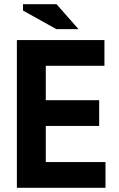

<svg xmlns="http://www.w3.org/2000/svg" viewBox="-20 -890 562 910"><path d="M60 -700H475V-578H197V-415H450V-293H197V-122H480V0H60ZM352 -752H247L89 -840V-870H248Z"/></svg>

Font: PTSans
Style: Bold
Weight: 700
Designer: A.Korolkova, O.Umpeleva, V.Yefimov
Foundry: ParaType Ltd
Version: Version 2.003W OFL